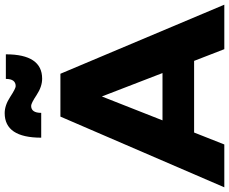

<svg xmlns="http://www.w3.org/2000/svg" viewBox="-104 -879 978 820"><g transform="rotate(-90 385.0 -469.0)"><path d="M-5 0 297 -700H480L775 0H585L535 -129H229L178 0ZM207 -782Q207 -938 312 -938Q345 -938 381 -914.5Q417 -891 427 -891Q458 -891 458 -933H563Q563 -778 459 -778Q425 -778 389.5 -801.5Q354 -825 343 -825Q313 -825 313 -782ZM281 -264H483L383 -523Z"/></g></svg>

Font: Trueno
Style: Bd
Weight: 700
Designer: Julieta Ulanovsky
Foundry: Julieta Ulanovsky
Version: Version 3.001b